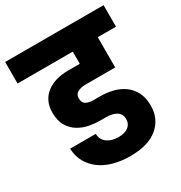

<svg xmlns="http://www.w3.org/2000/svg" viewBox="-194 -866 953 1012"><g transform="rotate(-30 282.5 -360.0)"><path d="M-17 -740H582V-609H471V-425H288Q264 -425 243.5 -415Q223 -405 223 -379Q223 -353 240.5 -343Q258 -333 282 -333H327Q365 -333 402 -324Q439 -315 468 -294.5Q497 -274 515 -240.5Q533 -207 533 -158Q533 -77 475 -28.5Q417 20 308 20Q254 20 207.5 7.5Q161 -5 127 -30Q93 -55 73 -90.5Q53 -126 51 -173H207Q209 -135 236.5 -116.5Q264 -98 303 -98Q342 -98 363.5 -114.5Q385 -131 385 -159Q385 -193 360.5 -207.5Q336 -222 298 -222H262Q233 -222 199 -228Q165 -234 135 -251.5Q105 -269 85 -301Q65 -333 65 -384Q65 -423 79.5 -451.5Q94 -480 119 -498.5Q144 -517 177 -526Q210 -535 248 -535H319V-609H-17Z"/></g></svg>

Font: SVN-Poppins
Style: Bold
Weight: 700
Designer: Ninad Kale (Devanagari), Jonny Pinhorn (Latin)
Foundry: Indian Type Foundry
Version: Version 3.200;PS 1.000;hotconv 16.6.54;makeotf.lib2.5.65590